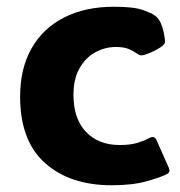

<svg xmlns="http://www.w3.org/2000/svg" viewBox="-20 -532 530 564"><path d="M314.9 -512.2Q373 -512.2 399.4 -502.7Q425.8 -493.2 432.6 -487.8Q443.4 -481 449.2 -470.2Q452.6 -464.8 457 -451.7Q461.4 -438.5 463.4 -422.9Q465.8 -410.6 463.9 -405.5Q461.9 -400.4 451.7 -393.1Q439.9 -385.3 426 -379.2Q412.1 -373 403.3 -370.6Q396 -368.7 392.1 -369.6Q388.2 -370.6 381.3 -375.5Q373.5 -380.9 359.4 -387.5Q345.2 -394 320.3 -394Q288.6 -394 260 -378.4Q231.4 -362.8 213.6 -331.5Q195.8 -300.3 195.8 -253.4Q195.8 -183.1 232.7 -144.5Q269.5 -106 331.5 -106Q363.3 -106 384.3 -112.5Q405.3 -119.1 417.5 -126Q427.2 -131.3 432.4 -128.7Q437.5 -126 440.4 -119.1L476.1 -38.6Q481.4 -25.9 470.2 -20.5Q452.1 -11.2 410.6 0.5Q369.1 12.2 308.1 12.2Q185.5 12.2 112.3 -53Q39.1 -118.2 39.1 -248Q39.1 -331.1 72.8 -390.1Q106.4 -449.2 168.5 -480.7Q230.5 -512.2 314.9 -512.2Z"/></svg>

Font: ADLaM Display
Style: Regular
Weight: 400
Designer: Mark Jamra, Neil Patel, Concept: Andrew Footit
Foundry: Microsoft
Version: Version 2.000; ttfautohint (v1.8.4.7-5d5b);gftools[0.9.28]